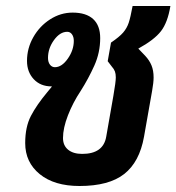

<svg xmlns="http://www.w3.org/2000/svg" viewBox="-20 -610 588 640"><path d="M441 -448 464 -424Q478 -409 485 -392Q492 -375 492 -352Q492 -335 487 -307L460 -154Q445 -70 394 -30Q343 10 245 10Q161 10 112.5 -29.5Q64 -69 64 -133Q64 -187 83 -223.5Q102 -260 137 -302Q150 -318 151 -319Q153 -321 153 -322H152Q115 -322 92.5 -346Q70 -370 70 -407Q70 -449 91 -486Q112 -523 147 -545.5Q182 -568 222 -568Q267 -568 290.5 -546.5Q314 -525 314 -483Q314 -435 294.5 -391.5Q275 -348 249 -307Q223 -268 206.5 -225.5Q190 -183 190 -150Q190 -125 207 -111Q224 -97 254 -97Q324 -97 334 -154L358 -291Q366 -337 366 -352Q366 -364 363 -372Q360 -380 352 -389L339 -406L350 -468Q378 -487 390.5 -501.5Q403 -516 409 -534Q415 -552 422 -590H548Q539 -535 516.5 -506Q494 -477 441 -448ZM163 -386Q186 -386 206 -414.5Q226 -443 226 -474Q226 -487 220 -495.5Q214 -504 204 -504Q180 -504 160 -476.5Q140 -449 140 -417Q140 -403 146.5 -394.5Q153 -386 163 -386Z"/></svg>

Font: KoHo
Style: Bold Italic
Weight: 700
Italic angle: -10°
Version: Version 1.000; ttfautohint (v1.6)